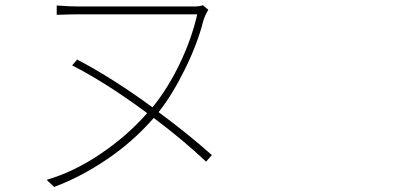

<svg xmlns="http://www.w3.org/2000/svg" viewBox="-20 -696 1540 742"><path d="M798.8 -96.7 776.4 -71.3Q687.5 -155.3 574.2 -240.2Q495.1 -149.4 394.5 -81.1Q293.9 -12.7 189.5 26.4L160.2 -1Q264.6 -31.2 368.2 -101.1Q471.7 -170.9 548.8 -258.8Q393.6 -374 258.8 -443.4L278.3 -465.8Q416 -393.6 569.3 -281.2Q628.9 -354.5 674.8 -450.2Q720.7 -545.9 742.2 -640.6H283.2Q252 -640.6 199.2 -638.7V-674.8Q252 -670.9 283.2 -670.9H727.5Q752 -670.9 763.7 -675.8L785.2 -658.2Q772.5 -637.7 765.6 -615.2Q743.2 -526.4 693.8 -426.8Q644.5 -327.1 592.8 -262.7Q703.1 -181.6 798.8 -96.7Z"/></svg>

Font: Bpmf Zihi Sans ExtraLight
Style: ExtraLight
Weight: 250
Foundry: But Ko
Version: Version 1.320